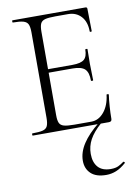

<svg xmlns="http://www.w3.org/2000/svg" viewBox="-97 -688 728 1025"><g transform="rotate(-10 266.5 -175.0)"><path d="M457 0H44Q42 0 42 -6Q42 -12 44 -12Q82 -12 101 -17Q120 -22 126.5 -37Q133 -52 133 -81V-544Q133 -573 126.5 -587.5Q120 -602 101 -607.5Q82 -613 44 -613Q42 -613 42 -619Q42 -625 44 -625H440Q449 -625 449 -616L451 -495Q451 -492 445.5 -492Q440 -492 440 -495Q440 -547 413 -576.5Q386 -606 342 -606H273Q236 -606 217.5 -601Q199 -596 192.5 -581.5Q186 -567 186 -538V-85Q186 -57 192.5 -43Q199 -29 217.5 -24Q236 -19 273 -19H365Q405 -19 434 -54Q463 -89 470 -146Q470 -149 476 -148.5Q482 -148 482 -145Q478 -119 475.5 -82.5Q473 -46 473 -15Q473 0 457 0ZM401 -235Q401 -280 382 -298Q363 -316 315 -316H161V-335H318Q364 -335 382 -350.5Q400 -366 400 -404Q400 -406 406 -406Q412 -406 412 -404Q412 -375 411.5 -359Q411 -343 411 -325Q411 -303 412 -281.5Q413 -260 413 -235Q413 -233 407 -233Q401 -233 401 -235ZM403 -6 414 -1Q371 37 351.5 73Q332 109 332 150Q332 196 355 222Q378 248 424 248Q450 248 466 240Q482 232 495 222Q498 220 501.5 224Q505 228 502 230Q475 254 449 264.5Q423 275 395 275Q340 275 312 248.5Q284 222 284 179Q284 133 314 87Q344 41 403 -6Z"/></g></svg>

Font: Cormorant Infant Light
Style: Regular
Weight: 300
Designer: Christian Thalmann (Catharsis Fonts)
Foundry: Catharsis Fonts
Version: Version 4.001